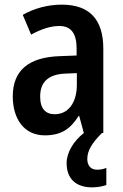

<svg xmlns="http://www.w3.org/2000/svg" viewBox="-20 -573 531 827"><path d="M356 112C356 77 375 44 419 0H425V-363C425 -490 365 -553 246 -553C186 -553 127 -537 78 -509L114 -424C159 -448 197 -461 236 -461C286 -461 310 -429 310 -364V-334L235 -331C104 -326 35 -270 35 -158C35 -62 83 10 173 10C243 10 283 -17 319 -74H321L341 0C298 34 267 82 267 130C267 194 304 234 377 234C403 234 423 229 438 224V150C429 154 416 158 398 158C372 158 356 141 356 112ZM262 -256 311 -258V-208C311 -128 272 -81 216 -81C177 -81 153 -104 153 -157C153 -217 185 -253 262 -256Z"/></svg>

Font: Noto Sans Telugu Condensed SemiBold
Style: Regular
Weight: 600
Width: 3
Designer: Jelle Bosma - Monotype Design Team
Foundry: Monotype Imaging Inc.
Version: Version 2.005